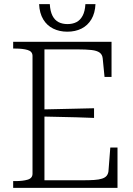

<svg xmlns="http://www.w3.org/2000/svg" viewBox="-20 -913 646 933"><path d="M551 -196V0H44V-33H55Q91 -33 114.5 -40Q138 -47 138 -69V-641Q138 -663 114.5 -670Q91 -677 55 -677H44V-710H522V-539H488L479 -630Q477 -648 464 -657.5Q451 -667 424.5 -670Q398 -673 356 -673H196V-37H381Q414 -37 437.5 -38.5Q461 -40 476 -45Q491 -50 498 -58.5Q505 -67 507 -80L516 -196ZM173 -381Q220 -382 264.5 -383Q309 -384 352 -385Q395 -386 437 -387V-340Q395 -342 352 -343Q309 -344 264.5 -345Q220 -346 173 -347ZM307 -759Q269 -759 238.5 -774Q208 -789 190 -819Q172 -849 170 -893H222Q224 -858 235 -836.5Q246 -815 264.5 -805.5Q283 -796 308 -796Q333 -796 351.5 -805.5Q370 -815 381.5 -836.5Q393 -858 395 -893H444Q442 -849 424 -819Q406 -789 376 -774Q346 -759 307 -759Z"/></svg>

Font: Roboto Serif 36pt ExtraLight
Style: Regular
Weight: 250
Designer: Greg Gazdowicz
Foundry: Commercial Type
Version: Version 1.008